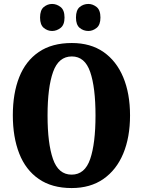

<svg xmlns="http://www.w3.org/2000/svg" viewBox="-20 -943 724 973"><path d="M343 10Q243 10 176.5 -36Q110 -82 77.5 -165Q45 -248 45 -359Q45 -470 77.5 -552Q110 -634 176.5 -679.5Q243 -725 344 -725Q439 -725 504.5 -679.5Q570 -634 604.5 -551.5Q639 -469 639 -358Q639 -247 604.5 -164.5Q570 -82 504 -36Q438 10 343 10ZM343 -58Q410 -58 437 -137Q464 -216 464 -358Q464 -500 437 -578.5Q410 -657 344 -657Q277 -657 249 -578.5Q221 -500 221 -358Q221 -216 248.5 -137Q276 -58 343 -58ZM428 -786Q403 -786 384 -801.5Q365 -817 365 -854Q365 -892 384 -907.5Q403 -923 428 -923Q450 -923 469.5 -907.5Q489 -892 489 -854Q489 -817 469.5 -801.5Q450 -786 428 -786ZM244 -786Q221 -786 202 -801.5Q183 -817 183 -854Q183 -892 202 -907.5Q221 -923 244 -923Q267 -923 287 -907.5Q307 -892 307 -854Q307 -817 287 -801.5Q267 -786 244 -786Z"/></svg>

Font: Noto Serif ExtraCondensed Black
Style: Regular
Weight: 900
Width: 2
Designer: Monotype Design Team
Foundry: Monotype Imaging Inc.
Version: Version 2.015; ttfautohint (v1.8.4.7-5d5b)